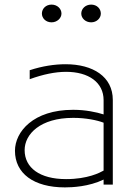

<svg xmlns="http://www.w3.org/2000/svg" viewBox="-20 -781 589 834"><path d="M162 -722C162 -702 179 -684 204 -684C228 -684 247 -702 247 -722C247 -743 229 -761 204 -761C179 -761 162 -743 162 -722ZM333 -722C333 -702 351 -684 376 -684C400 -684 418 -702 418 -722C418 -743 401 -761 376 -761C351 -761 333 -743 333 -722ZM430 -1V21H470V-347C470 -448 384 -502 265 -502C217 -502 164 -494 109 -476V-437C167 -458 220 -469 267 -469C365 -469 430 -423 430 -346V-284C399 -294 350 -304 300 -304H297C125 -304 45 -209 45 -126C45 -28 126 33 262 33C293 33 366 30 430 -1ZM430 -248V-40C414 -31 361 -3 267 -3C153 -3 87 -52 87 -129C87 -199 156 -269 297 -269H300C352 -269 402 -259 430 -248Z"/></svg>

Font: LINE Seed JP_OTF Thin
Style: Regular
Weight: 250
Designer: LY Corporation & Fontrix & Fontworks
Version: Version 1.007